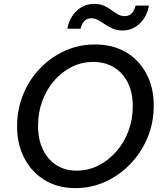

<svg xmlns="http://www.w3.org/2000/svg" viewBox="-20 -959 830 989"><path d="M368 10Q279 10 211.5 -30.5Q144 -71 106 -143Q68 -215 68 -309Q68 -395 99 -471.5Q130 -548 185.5 -606Q241 -664 313.5 -697Q386 -730 469 -730Q560 -730 628 -690.5Q696 -651 734 -579.5Q772 -508 772 -415Q772 -328 740.5 -251.5Q709 -175 653 -116Q597 -57 524 -23.5Q451 10 368 10ZM375 -80Q434 -80 486 -106Q538 -132 578.5 -178Q619 -224 641.5 -284Q664 -344 664 -411Q664 -481 639 -532Q614 -583 568 -611.5Q522 -640 460 -640Q401 -640 350 -614.5Q299 -589 259.5 -544Q220 -499 198 -439Q176 -379 176 -311Q176 -241 201 -189Q226 -137 270.5 -108.5Q315 -80 375 -80ZM611 -802Q583 -802 561 -811.5Q539 -821 521 -833.5Q503 -846 485.5 -855.5Q468 -865 450 -865Q429 -865 415.5 -851.5Q402 -838 395 -811H327Q333 -846 351.5 -875Q370 -904 399 -921.5Q428 -939 465 -939Q494 -939 515.5 -929.5Q537 -920 553.5 -907.5Q570 -895 586.5 -885.5Q603 -876 623 -876Q644 -876 658 -889.5Q672 -903 678 -930H747Q737 -873 699.5 -837.5Q662 -802 611 -802Z"/></svg>

Font: Instrument Sans Medium
Style: Italic
Weight: 500
Italic angle: -13°
Designer: Rodrigo Fuenzalida
Foundry: fragTYPE
Version: Version 1.000;gftools[0.9.28]